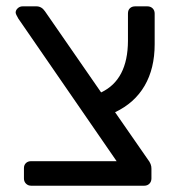

<svg xmlns="http://www.w3.org/2000/svg" viewBox="-20 -591 571 611"><path d="M29.8 -550.8Q29.8 -558.6 36.4 -564.7Q43 -570.8 51.8 -570.8H96.2Q112.3 -570.8 123 -555.2L301.8 -296.9Q386.7 -336.9 387.2 -460.9V-547.9Q387.2 -559.1 393.6 -564.9Q399.9 -570.8 410.2 -570.8H449.2Q459 -570.8 465.6 -564.5Q472.2 -558.1 472.2 -547.9V-450.2Q472.2 -373 440.2 -318.1Q408.2 -263.2 346.2 -233.9L450.2 -84Q462.4 -68.8 461.9 -54.2V-22.9Q461.9 -13.2 455.6 -6.6Q449.2 0 439 0H79.1Q69.3 0 62.7 -6.6Q56.2 -13.2 56.2 -22.9V-56.2Q56.2 -65.9 62.5 -72Q68.8 -78.1 79.1 -78.1H351.1L38.1 -532.2Q30.3 -545.4 29.8 -550.8Z"/></svg>

Font: Rubik AZ
Style: Regular
Weight: 400
Designer: Hubert and Fischer
Foundry: Hubert & Fischer
Version: Version 2.000